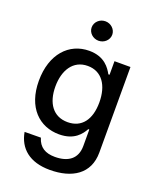

<svg xmlns="http://www.w3.org/2000/svg" viewBox="-173 -858 964 1176"><g transform="rotate(20 308.5 -270.0)"><path d="M296.5 215.9C440.7 215.9 546.2 152.3 546.2 12.1V-545.5H442.1V-457H434.3C415.5 -490.8 377.8 -552.6 276.3 -552.6C144.5 -552.6 47.6 -448.5 47.6 -274.9C47.6 -100.9 146.7 -8.2 275.6 -8.2C375.7 -8.2 414.4 -64.6 433.6 -99.4H440.3V7.8C440.3 93.4 382.5 130.3 299 130.3C236.5 130.3 195.7 106.2 178.6 48.7L72.8 49.7C90.6 151.3 164.4 215.9 296.5 215.9ZM154.8 -276.3C154.8 -381 203.1 -462.4 299 -462.4C391.7 -462.4 441.4 -386.7 441.4 -276.3C441.4 -163.7 390.6 -96.2 299 -96.2C204.2 -96.2 154.8 -169 154.8 -276.3ZM239.7 -692.8C239.7 -658 269.9 -629.6 306.8 -629.6C343.4 -629.6 373.9 -658 373.9 -692.8C373.9 -727.6 343.4 -756.4 306.8 -756.4C269.9 -756.4 239.7 -727.6 239.7 -692.8Z"/></g></svg>

Font: Magic Ui Pro Medium
Style: Regular
Weight: 500
Designer: Stefan Endress, Andreas Faust
Version: Version 1.000;FEAKit 1.0